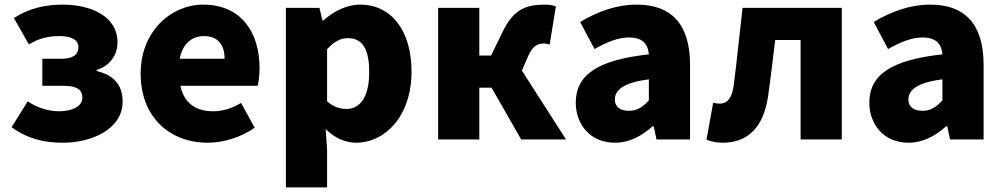

<svg xmlns="http://www.w3.org/2000/svg" viewBox="-20 -603 4337 830"><path d="M252 14C380 14 510 -47 510 -163C510 -239 469 -279 398 -296V-301C462 -320 488 -373 488 -419C488 -533 374 -583 250 -583C174 -583 103 -566 40 -525L105 -411C149 -438 190 -447 238 -447C291 -447 319 -429 319 -399C319 -366 294 -349 246 -349H163V-232H255C310 -232 336 -217 336 -181C336 -143 293 -122 234 -122C196 -122 145 -134 100 -165L30 -53C105 0 175 14 252 14Z M878 14C944 14 1022 -9 1081 -51L1022 -158C981 -134 943 -122 902 -122C830 -122 776 -154 760 -232H1094C1098 -246 1102 -277 1102 -309C1102 -464 1022 -583 858 -583C721 -583 588 -469 588 -285C588 -96 714 14 878 14ZM757 -349C769 -416 812 -447 861 -447C926 -447 951 -405 951 -349Z M1216 207H1394V44L1388 -45C1426 -7 1472 14 1520 14C1642 14 1759 -98 1759 -294C1759 -469 1673 -583 1537 -583C1478 -583 1422 -554 1377 -514H1374L1361 -569H1216ZM1478 -132C1451 -132 1422 -140 1394 -165V-390C1424 -423 1451 -438 1484 -438C1547 -438 1576 -391 1576 -291C1576 -177 1532 -132 1478 -132Z M1874 0H2052V-224H2105L2233 0H2427L2236 -298L2263 -360C2284 -408 2306 -415 2334 -415C2342 -415 2349 -412 2356 -410L2383 -575C2369 -581 2353 -583 2336 -583C2251 -583 2199 -561 2152 -464L2103 -363H2052V-569H1874Z M2638 14C2701 14 2754 -15 2801 -57H2806L2818 0H2963V-323C2963 -501 2880 -583 2733 -583C2644 -583 2563 -553 2488 -508L2550 -391C2607 -423 2654 -441 2699 -441C2757 -441 2781 -414 2785 -368C2563 -344 2469 -279 2469 -159C2469 -64 2533 14 2638 14ZM2699 -124C2662 -124 2638 -140 2638 -173C2638 -213 2674 -246 2785 -260V-169C2759 -141 2735 -124 2699 -124Z M3104 14C3217 14 3281 -58 3300 -185C3312 -266 3321 -349 3331 -430H3441V0H3619V-569H3190C3177 -458 3166 -345 3152 -235C3144 -176 3122 -155 3092 -155C3081 -155 3072 -157 3063 -159L3034 1C3056 9 3077 14 3104 14Z M3907 14C3970 14 4023 -15 4070 -57H4075L4087 0H4232V-323C4232 -501 4149 -583 4002 -583C3913 -583 3832 -553 3757 -508L3819 -391C3876 -423 3923 -441 3968 -441C4026 -441 4050 -414 4054 -368C3832 -344 3738 -279 3738 -159C3738 -64 3802 14 3907 14ZM3968 -124C3931 -124 3907 -140 3907 -173C3907 -213 3943 -246 4054 -260V-169C4028 -141 4004 -124 3968 -124Z"/></svg>

Font: Noto Sans JP Black
Style: Regular
Weight: 900
Designer: Ryoko NISHIZUKA  (kana, bopomofo & ideographs); Paul D. Hunt (Latin, Greek & Cyrillic); Sandoll Communications , Soo-you
Foundry: Adobe
Version: Version 2.002;hotconv 1.0.116;makeotfexe 2.5.65601